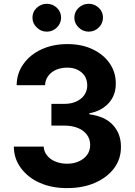

<svg xmlns="http://www.w3.org/2000/svg" viewBox="-20 -966 699 996"><path d="M327.6 9.8Q247.1 9.8 186.5 -17.6Q126 -43.9 88.9 -93.8Q52.2 -142.6 51.8 -205.6H206.5Q208 -178.7 224.6 -159.2Q240.7 -138.7 267.6 -127.9Q295.4 -116.7 328.1 -116.7Q362.3 -116.7 390.1 -129.4Q417.5 -142.1 432.6 -163.6Q447.8 -185.1 447.8 -214.4Q447.8 -243.2 431.6 -266.1Q414.6 -289.6 385.7 -301.3Q354 -314.5 314.5 -314.5H246.6V-427.2H314.5Q349.6 -427.2 376 -439.5Q403.8 -452.6 417.5 -473.1Q432.6 -495.1 432.6 -522.9Q432.6 -550.3 419.9 -571.3Q407.2 -591.3 383.3 -603.5Q359.9 -615.2 329.1 -615.2Q297.9 -615.2 272 -604.5Q246.6 -593.8 230.5 -572.3Q214.4 -551.3 213.9 -523.9H66.4Q66.9 -586.4 102.1 -634.8Q137.2 -683.6 196.3 -710.4Q254.9 -737.3 330.1 -737.3Q404.3 -737.3 461.4 -710Q518.1 -682.6 549.8 -636.2Q581.1 -589.8 580.6 -532.2Q581.1 -471.7 543 -430.2Q505.4 -389.6 443.4 -378.4V-373Q524.4 -362.8 565.9 -317.4Q607.9 -271.5 607.4 -204.1Q607.9 -142.1 572.3 -93.8Q536.1 -45.4 472.7 -17.6Q410.2 9.8 327.6 9.8ZM223.1 -801.8Q192.4 -801.8 170.4 -823.7Q148.4 -844.7 148.4 -874.5Q148.4 -904.8 170.4 -925.3Q192.9 -946.3 223.1 -946.3Q252.9 -946.3 275.4 -925.3Q296.9 -904.8 296.9 -874.5Q296.9 -845.2 275.4 -823.7Q253.4 -801.8 223.1 -801.8ZM440.4 -801.8Q409.7 -801.8 387.7 -823.7Q365.7 -844.7 365.7 -874.5Q365.7 -904.8 387.7 -925.3Q410.2 -946.3 440.4 -946.3Q470.2 -946.3 492.7 -925.3Q514.2 -904.8 514.2 -874.5Q514.2 -845.2 492.7 -823.7Q470.7 -801.8 440.4 -801.8Z"/></svg>

Font: My Font
Style: Bold
Weight: 500
Designer: Rasmus Andersson
Foundry: rsms
Version: Version 0.001